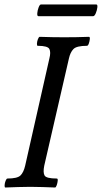

<svg xmlns="http://www.w3.org/2000/svg" viewBox="-23 -832 453 855"><path d="M1 3Q-3 3 -2.5 -7Q-2 -17 2 -27Q6 -37 10 -37Q54 -37 68 -50.5Q82 -64 89 -94L197 -572Q204 -599 197 -613.5Q190 -628 145 -628Q141 -628 141.5 -638Q142 -648 146 -658Q150 -668 154 -668Q182 -667 209.5 -666.5Q237 -666 263 -666Q291 -666 318.5 -666.5Q346 -667 373 -668Q378 -668 377 -658Q376 -648 372.5 -638Q369 -628 364 -628Q318 -628 304 -613.5Q290 -599 284 -572L174 -94Q168 -64 175.5 -50.5Q183 -37 230 -37Q235 -37 234 -27Q233 -17 229.5 -7Q226 3 222 3Q194 2 166.5 1Q139 0 112 0Q84 0 56.5 1Q29 2 1 3ZM148 -760Q142 -760 143 -773Q144 -786 149 -799Q154 -812 159 -812H406Q412 -812 410.5 -799Q409 -786 403.5 -773Q398 -760 392 -760Z"/></svg>

Font: Junicode Two Beta Condensed Medium
Style: Italic
Weight: 500
Width: 3
Italic angle: -9°
Version: Version 1.053; ttfautohint (v1.8.4)